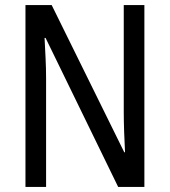

<svg xmlns="http://www.w3.org/2000/svg" viewBox="-20 -734 666 754"><path d="M547 0H444L159 -585H155Q157 -546 159 -505Q161 -464 161 -426V0H80V-714H183L468 -136H471Q469 -174 467.5 -216.5Q466 -259 466 -294V-714H547Z"/></svg>

Font: Noto Sans Bengali UI Condensed
Style: Regular
Weight: 400
Width: 3
Designer: Jelle Bosma - Monotype Design Team
Foundry: Monotype Imaging Inc.
Version: Version 2.003; ttfautohint (v1.8.4.7-5d5b)